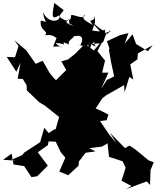

<svg xmlns="http://www.w3.org/2000/svg" viewBox="-20 -1173 1065 1305"><path d="M985 -825 905 -874 881 -939 828 -878 853 -948 798 -935 707 -893 724 -843 720 -837 735 -750 756 -654 706 -629 667 -568 717 -679H674L694 -761L642 -826L689 -915L618 -830L558 -875L490 -807L443 -769L397 -756L430 -697L359 -626L407 -584L353 -635L318 -676L270 -760L223 -739L156 -834L165 -825L77 -900L106 -860L82 -784L26 -786L91 -685L120 -747L100 -638L135 -636L161 -594L162 -559L248 -477L284 -456L382 -378L358 -294H349L311 -268L281 -305L253 -207L145 -136L130 -118L57 -87L86 -81L1 -87L59 -129L72 -55L144 -44L194 31L233 25L305 -47L237 -138L306 -187L310 -212L400 -208L450 -282L390 -224L357 -214L392 -140L424 -101L383 -7L444 18L514 -47L516 -75L562 -135L629 -144L587 -166L674 -177L711 -199L721 -107L813 -77L834 -33L806 55L873 91L838 112L977 60L1000 84L1003 -17L1025 -70L990 -83L908 -151L860 -184L830 -166L727 -271L772 -199L722 -259L660 -350L705 -356L717 -394L671 -418L630 -436L676 -505L701 -525L821 -593L834 -608L826 -628L822 -613L827 -546L859 -650L886 -633L865 -735L914 -770L917 -810L1018 -866ZM624 -1069C622 -1008 566 -1059 612 -1003C556 -1033 530 -1047 556 -1075C556 -1030 468 -1084 463 -1068C462 -1007 423 -1063 449 -1040C458 -946 464 -920 513 -930C567 -926 517 -842 522 -869C573 -839 585 -904 584 -829C623 -905 564 -834 646 -912C578 -875 677 -830 596 -874C705 -881 671 -875 701 -940C700 -968 748 -947 723 -967C726 -943 686 -923 695 -979C690 -939 629 -1008 602 -1025C669 -942 681 -959 607 -965L626 -1023ZM386 -1069C395 -1022 304 -1010 272 -1093C282 -1008 318 -1021 257 -1033C248 -959 315 -965 286 -933C364 -946 361 -889 371 -933C332 -822 327 -867 397 -855C417 -844 377 -856 358 -881C438 -877 410 -850 411 -905C399 -880 413 -890 447 -870C441 -909 482 -902 498 -953C489 -941 407 -1052 480 -996C408 -1028 432 -1015 449 -1048C433 -1002 353 -1087 382 -1070C320 -1026 339 -1086 349 -1153L413 -1104Z"/></svg>

Font: Hussar Lance
Style: Regular
Weight: 700
Foundry: Cannot Into Space Fonts, PlusOne Fonts
Version: Version 2.27